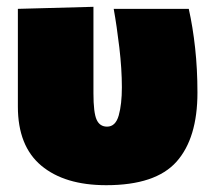

<svg xmlns="http://www.w3.org/2000/svg" viewBox="-20 -528 624 564"><path d="M292 16Q170 16 101.2 -41.5Q32.5 -99 32.5 -215V-502L254.5 -508V-254Q254.5 -197 263.8 -176.5Q273 -156 294.5 -156Q319.5 -156 328.8 -189Q338 -222 338 -271.5Q338 -325.5 330.5 -388.8Q323 -452 314 -502H534.5Q546.5 -448.5 553.2 -386.8Q560 -325 560 -256Q560 -122 498.5 -53Q437 16 292 16Z"/></svg>

Font: Commissioner Black
Style: Regular
Weight: 900
Designer: Kostas Bartsokas
Foundry: Kostas Bartsokas
Version: Version 1.000; ttfautohint (v1.8.3)